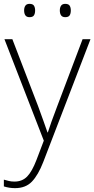

<svg xmlns="http://www.w3.org/2000/svg" viewBox="-23 -733 489 995"><path d="M0 -530H41L174 -184Q191 -138 203 -104Q215 -70 223 -47H225Q232 -69 244 -103Q256 -137 273 -181L405 -530H446L201 107Q175 174 142.5 208Q110 242 55 242Q25 242 -3 233V198Q11 202 23.5 205Q36 208 52 208Q92 208 117.5 182Q143 156 166 96L204 -4ZM102 -679Q102 -694 108.5 -703.5Q115 -713 130 -713Q147 -713 153 -703.5Q159 -694 159 -679Q159 -663 153 -653.5Q147 -644 130 -644Q115 -644 108.5 -653.5Q102 -663 102 -679ZM287 -679Q287 -694 293.5 -703.5Q300 -713 315 -713Q332 -713 338 -703.5Q344 -694 344 -679Q344 -663 338 -653.5Q332 -644 315 -644Q300 -644 293.5 -653.5Q287 -663 287 -679Z"/></svg>

Font: Noto Sans Thai ExtraLight
Style: Regular
Weight: 200
Designer: Monotype Design Team
Foundry: Monotype Imaging Inc.
Version: Version 2.001; ttfautohint (v1.8.4.7-5d5b)